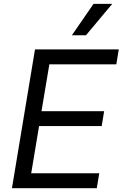

<svg xmlns="http://www.w3.org/2000/svg" viewBox="-20 -986 642 1006"><path d="M42.6 0 163.4 -727.3H602.3L589.5 -649.1H238.6L197.4 -403.4H525.6L512.8 -325.3H184.7L143.5 -78.1H500L487.2 0ZM356.5 -801.1 470.2 -965.9H568.2L430.4 -801.1Z"/></svg>

Font: Karasuma Gothic
Style: Italic
Weight: 400
Italic angle: -9.39999°
Designer: Rasmus Andersson / Ryoko Nishizuka
Foundry: Genbu
Version: Version 1.00